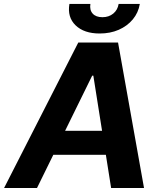

<svg xmlns="http://www.w3.org/2000/svg" viewBox="-58 -940 793 960"><path d="M127 0H-37.6L333.5 -727.5H532.2L662.1 0H497.6L408.7 -561.5H402.8ZM164.6 -286.1H553.7L533.2 -166H143.6ZM440.4 -772.5Q362.3 -772.5 320.1 -813.2Q277.8 -854 289.1 -920.4H394Q389.2 -890.1 405.3 -872.1Q421.4 -854 454.1 -854Q486.3 -854 508.3 -872.1Q530.3 -890.1 535.2 -920.4H641.1Q633.8 -876.5 606 -843Q578.1 -809.6 535.6 -791Q493.2 -772.5 440.4 -772.5Z"/></svg>

Font: Inter Tight
Style: Bold Italic
Weight: 700
Italic angle: -9.39999°
Designer: Rasmus Andersson
Foundry: rsms
Version: Version 3.004